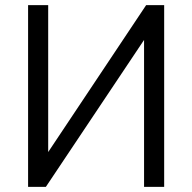

<svg xmlns="http://www.w3.org/2000/svg" viewBox="-20 -725 746 745"><path d="M89 0V-705H167V-111H151L547 -705H617V0H539V-594H555L158 0Z"/></svg>

Font: Nunito Sans 10pt SemiCondensed
Style: Regular
Weight: 400
Width: 4
Designer: Vernon Adams
Foundry: Vernon Adams
Version: Version 3.101;gftools[0.9.27]